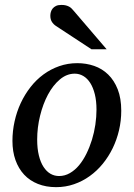

<svg xmlns="http://www.w3.org/2000/svg" viewBox="-20 -752 546 784"><path d="M374 -304.2Q374 -339.8 367.2 -367.2Q360.4 -394.5 348.6 -413.1Q336.9 -431.6 320.6 -441.4Q304.2 -451.2 285.2 -451.2Q252.4 -451.2 224.4 -427.5Q196.3 -403.8 175.8 -365.5Q155.3 -327.1 143.6 -279.1Q131.8 -231 131.8 -182.1Q131.8 -145 138.7 -117.2Q145.5 -89.4 157.7 -70.6Q169.9 -51.8 186 -42.5Q202.1 -33.2 221.2 -33.2Q244.6 -33.2 265.4 -45.2Q286.1 -57.1 303 -77.4Q319.8 -97.7 333 -124.5Q346.2 -151.4 355.5 -181.4Q364.7 -211.4 369.4 -243.2Q374 -274.9 374 -304.2ZM475.1 -299.8Q475.1 -259.3 466.1 -220.5Q457 -181.6 440.2 -147Q423.3 -112.3 399.7 -83.3Q376 -54.2 346.4 -33Q316.9 -11.7 282.2 0.2Q247.6 12.2 209 12.2Q168 12.2 134.8 -1Q101.6 -14.2 78.6 -38.8Q55.7 -63.5 43.2 -98.4Q30.8 -133.3 30.8 -176.8Q30.8 -217.3 39.6 -256.6Q48.3 -295.9 64.7 -331.1Q81.1 -366.2 104.5 -396.2Q127.9 -426.3 157.5 -448Q187 -469.7 221.9 -481.9Q256.8 -494.1 295.9 -494.1Q332 -494.1 364.5 -482.9Q397 -471.7 421.6 -447.8Q446.3 -423.8 460.7 -387.2Q475.1 -350.6 475.1 -299.8ZM353.5 -550.8 208.5 -646Q198.2 -652.8 191.9 -662.8Q185.5 -672.9 185.5 -688Q185.5 -695.3 187.7 -703.1Q189.9 -710.9 195.1 -717.3Q200.2 -723.6 208.7 -727.8Q217.3 -731.9 230.5 -731.9Q241.2 -731.9 248.8 -730Q256.3 -728 262.2 -724.9Q268.1 -721.7 272.7 -717Q277.3 -712.4 281.7 -707L415.5 -550.8Z"/></svg>

Font: Charis SIL
Style: Italic
Weight: 400
Italic angle: -11°
Foundry: SIL International
Version: Version 4.112